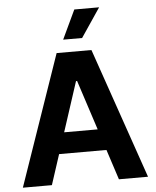

<svg xmlns="http://www.w3.org/2000/svg" viewBox="-61 -984 840 1035"><g transform="rotate(-5 359.0 -466.5)"><path d="M20.3 0 264.8 -707H453.2L697.6 0H540.1L361.7 -547.4H355.8L177.4 0ZM547 -278V-163.3H169.2V-278ZM380.2 -932.8H514.5L408.8 -776H306.2Z"/></g></svg>

Font: Pretendard JP Variable
Style: Regular
Weight: 400
Designer: Base glyphs from Inter by Rasmus Andersson; Hangul glyphs from Noto Sans CJK(Source Han Sans) by Jang Soo-young and Kang
Foundry: Kil Hyung-jin
Version: Version 1.307;Glyphs 3.2 (3192)